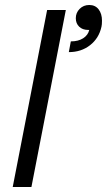

<svg xmlns="http://www.w3.org/2000/svg" viewBox="-20 -750 429 770"><path d="M338 -630H333Q311 -630 297.5 -643Q284 -656 284 -677Q284 -699 299.5 -714.5Q315 -730 338 -730Q362 -730 375.5 -712.5Q389 -695 389 -667Q389 -651 387 -643Q377 -597 341.5 -569Q306 -541 256 -541L264 -584Q294 -584 313.5 -596.5Q333 -609 338 -630ZM244 -710 106 0H31L169 -710Z"/></svg>

Font: MedMera Sans
Style: Italic
Weight: 400
Italic angle: -11°
Designer: Kasper Nordkvist
Foundry: UNCUT.wtf
Version: Version 1.300